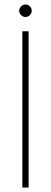

<svg xmlns="http://www.w3.org/2000/svg" viewBox="-20 -839 228 859"><path d="M94 -819Q105 -819 113.5 -810.5Q122 -802 122 -791Q122 -780 113.5 -771.5Q105 -763 94 -763Q83 -763 74.5 -771.5Q66 -780 66 -791Q66 -802 74.5 -810.5Q83 -819 94 -819ZM80 0V-699H108V0Z"/></svg>

Font: Prompt Thin
Style: Regular
Weight: 100
Designer: Katatrad Team
Foundry: CadsonDemak
Version: Version 1.030